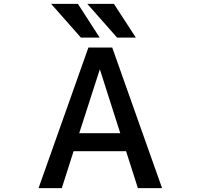

<svg xmlns="http://www.w3.org/2000/svg" viewBox="-20 -979 1040 1000"><path d="M392.6 -285.2H606.4L500 -618.2ZM180.7 1 440.4 -731.4H564.5L824.2 1H698.2L636.7 -191.4H363.3L301.8 1ZM573.2 -959 687.5 -783.2H589.8L434.6 -959ZM385.7 -959 499 -783.2H401.4L246.1 -959Z"/></svg>

Font: Gen Shin Gothic Monospace Medium
Style: Regular
Weight: 500
Designer: [Source Han Sans]
Ryoko NISHIZUKA  (kana & ideographs); Paul D. Hunt (Latin, Greek & Cyrillic); Wenlong ZHANG  (bopomofo
Version: Version 1.002.20150607